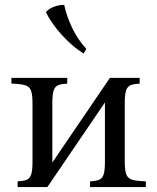

<svg xmlns="http://www.w3.org/2000/svg" viewBox="-20 -754 634 774"><path d="M483 -339V-101Q483 -66 489.5 -50Q496 -34 514.5 -29Q533 -24 568 -23V0H343V-23Q366 -24 379 -29Q392 -34 397.5 -50Q403 -66 403 -101V-341L171 0H51V-23Q74 -24 87 -29Q100 -34 105.5 -50Q111 -66 111 -101V-339Q111 -374 104.5 -390Q98 -406 79.5 -411Q61 -416 26 -417V-440H251V-417Q229 -416 215.5 -411Q202 -406 196.5 -390Q191 -374 191 -339V-99L423 -440H543V-417Q521 -416 507.5 -411Q494 -406 488.5 -390Q483 -374 483 -339ZM239 -734Q248 -690 270.5 -642.5Q293 -595 328 -557L317 -538Q271 -567 229 -613.5Q187 -660 165 -705Q178 -720 199.5 -727.5Q221 -735 239 -734Z"/></svg>

Font: Bona Nova
Style: Regular
Weight: 400
Designer: Mateusz Machalski
Foundry: Capitalics
Version: Version 4.001; ttfautohint (v1.8.3)